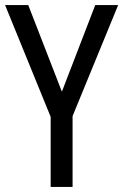

<svg xmlns="http://www.w3.org/2000/svg" viewBox="-20 -785 484 754"><path d="M223 -425 354 -765H444L265 -329V-51H179V-326L0 -765H91Z"/></svg>

Font: Noto Sans Tamil UI Condensed
Style: Regular
Weight: 400
Width: 3
Designer: Jelle Bosma - Monotype Design Team
Foundry: Monotype Imaging Inc.
Version: Version 2.004; ttfautohint (v1.8.4.7-5d5b)